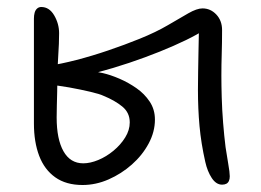

<svg xmlns="http://www.w3.org/2000/svg" viewBox="-20 -518 745 549"><path d="M216 11Q169 11 138 -11Q107 -33 92 -72.5Q77 -112 77 -165Q77 -234 77 -297Q77 -360 77 -405Q77 -450 77 -465Q77 -474 79 -481.5Q81 -489 86 -493.5Q91 -498 98 -498Q121 -498 135 -474Q149 -450 149 -423Q149 -395 146.5 -358Q144 -321 144 -289Q144 -275 143.5 -255Q143 -235 142.5 -215.5Q142 -196 142 -182Q142 -120 161.5 -85.5Q181 -51 218 -51Q238 -51 261 -60.5Q284 -70 304.5 -87Q325 -104 338 -125Q351 -146 351 -168Q351 -196 329.5 -213.5Q308 -231 276 -244Q266 -249 238.5 -255.5Q211 -262 178 -268Q145 -274 116 -276L119 -330Q154 -335 198.5 -346.5Q243 -358 290 -374Q337 -390 379 -407Q426 -426 460 -446Q494 -466 518.5 -480Q543 -494 559 -494Q582 -494 598.5 -476.5Q615 -459 615 -432Q615 -396 614 -364.5Q613 -333 613 -301Q613 -275 614 -239.5Q615 -204 618 -166.5Q621 -129 625 -97Q628 -76 632.5 -50.5Q637 -25 637 -14Q637 -6 634.5 -0.5Q632 5 627 7.5Q622 10 615 10Q598 10 585.5 -9Q573 -28 567 -55Q555 -108 550.5 -157.5Q546 -207 546 -261Q546 -283 546.5 -311.5Q547 -340 547.5 -368Q548 -396 548.5 -418Q549 -440 549 -449L568 -435Q546 -420 512 -403.5Q478 -387 437 -370.5Q396 -354 350 -338.5Q304 -323 256.5 -310.5Q209 -298 164 -290L178 -310Q185 -311 201.5 -312.5Q218 -314 240 -314Q252 -314 274 -309Q296 -304 321.5 -293Q347 -282 370 -266Q393 -250 408 -227.5Q423 -205 423 -176Q423 -141 405 -107.5Q387 -74 357 -47.5Q327 -21 290.5 -5Q254 11 216 11Z"/></svg>

Font: Shantell Sans Light
Style: Regular
Weight: 300
Designer: Stephen Nixon, Anya Danilova, Shantell Martin
Foundry: Arrow Type
Version: Version 1.011;[c5ecc13dd]